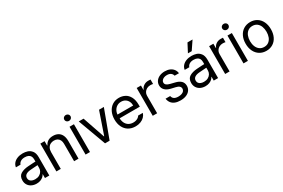

<svg xmlns="http://www.w3.org/2000/svg" viewBox="106 -1960 4675 3170"><g transform="rotate(-30 2444.0 -375.5)"><path d="M306.6 -240.2 251 -236.3Q191.4 -232.4 158.7 -210.4Q126 -188.5 126 -146.5Q126 -119.1 140.1 -100.6Q154.3 -82 179.7 -72.3Q205.1 -62.5 237.3 -62.5Q283.2 -62.5 316.4 -80.6Q349.6 -98.6 367.2 -128.4Q384.8 -158.2 384.8 -192.4V-357.4Q384.8 -391.6 371.6 -415.5Q358.4 -439.5 331.5 -451.7Q304.7 -463.9 264.6 -463.9Q216.8 -463.9 186 -444.3Q155.3 -424.8 145.5 -392.6H57.6Q63.5 -435.5 91.3 -468.3Q119.1 -501 165 -519Q210.9 -537.1 268.6 -537.1Q314.5 -537.1 358.4 -523.4Q402.3 -509.8 435.1 -468.3Q467.8 -426.8 467.8 -349.6V0H384.8V-72.3H380.9Q371.1 -51.8 351.1 -32.7Q331.1 -13.7 298.3 -0.5Q265.6 12.7 222.7 12.7Q171.9 12.7 130.9 -6.8Q89.8 -26.4 65.9 -63.5Q42 -100.6 42 -150.4Q42 -233.4 98.6 -267.1Q155.3 -300.8 241.2 -306.6Q251 -307.6 335 -312.5L390.6 -314.5L391.6 -246.1Q382.8 -246.1 306.6 -240.2Z M686.5 0H602.5V-530.3H683.6V-447.3H690.4Q710.9 -490.2 749 -513.7Q787.1 -537.1 845.7 -537.1Q900.4 -537.1 940.4 -515.1Q980.5 -493.2 1002.4 -448.2Q1024.4 -403.3 1024.4 -336.9V0H940.4V-331.1Q940.4 -372.1 926.3 -401.4Q912.1 -430.7 885.3 -446.3Q858.4 -461.9 820.3 -461.9Q781.2 -461.9 751 -445.3Q720.7 -428.7 703.6 -396Q686.5 -363.3 686.5 -318.4Z M1159.2 -530.3H1243.2V0H1159.2ZM1142.6 -673.8Q1142.6 -689.5 1150.4 -702.1Q1158.2 -714.8 1171.9 -722.2Q1185.5 -729.5 1201.2 -729.5Q1217.8 -729.5 1231.4 -722.2Q1245.1 -714.8 1252.9 -702.1Q1260.7 -689.5 1260.7 -673.8Q1260.7 -659.2 1252.9 -646Q1245.1 -632.8 1231.4 -625.5Q1217.8 -618.2 1201.2 -618.2Q1185.5 -618.2 1171.9 -625.5Q1158.2 -632.8 1150.4 -646Q1142.6 -659.2 1142.6 -673.8Z M1617.2 0H1530.3L1335 -530.3H1426.8L1571.3 -109.4H1577.1L1721.7 -530.3H1813.5Z M1861.3 -260.7Q1861.3 -341.8 1891.6 -404.8Q1921.9 -467.8 1976.1 -502.4Q2030.3 -537.1 2101.6 -537.1Q2162.1 -537.1 2213.9 -510.7Q2265.6 -484.4 2297.9 -424.8Q2330.1 -365.2 2330.1 -272.5V-237.3H1919.9V-308.6H2245.1Q2245.1 -353.5 2227.5 -388.2Q2210 -422.9 2177.2 -442.9Q2144.5 -462.9 2101.6 -462.9Q2054.7 -462.9 2019.5 -439.9Q1984.4 -417 1964.8 -378.4Q1945.3 -339.8 1945.3 -295.9V-248Q1945.3 -189.5 1965.8 -147.9Q1986.3 -106.4 2023.4 -85Q2060.5 -63.5 2109.4 -63.5Q2139.6 -63.5 2164.1 -71.8Q2188.5 -80.1 2205.6 -93.3Q2222.7 -106.4 2232.4 -124H2322.3Q2309.6 -84 2280.3 -53.7Q2251 -23.4 2207 -6.3Q2163.1 10.7 2109.4 10.7Q2034.2 10.7 1978 -22.9Q1921.9 -56.6 1891.6 -118.2Q1861.3 -179.7 1861.3 -260.7Z M2439.5 -530.3H2520.5V-449.2H2526.4Q2541 -490.2 2578.6 -514.6Q2616.2 -539.1 2663.1 -539.1Q2687.5 -539.1 2707 -537.1V-452.1Q2702.1 -454.1 2686.5 -456.1Q2670.9 -458 2656.2 -458Q2619.1 -458 2588.9 -441.9Q2558.6 -425.8 2541 -397.5Q2523.4 -369.1 2523.4 -334V0H2439.5Z M2976.6 -465.8Q2944.3 -465.8 2918.9 -455.6Q2893.6 -445.3 2878.9 -426.8Q2864.3 -408.2 2864.3 -385.7Q2864.3 -359.4 2886.7 -340.8Q2909.2 -322.3 2955.1 -311.5L3034.2 -292Q3105.5 -275.4 3140.6 -239.7Q3175.8 -204.1 3175.8 -148.4Q3175.8 -102.5 3151.4 -66.4Q3127 -30.3 3080.1 -9.8Q3033.2 10.7 2967.8 10.7Q2908.2 10.7 2865.2 -6.3Q2822.3 -23.4 2796.4 -57.1Q2770.5 -90.8 2763.7 -138.7H2851.6Q2859.4 -100.6 2887.7 -81.5Q2916 -62.5 2965.8 -62.5Q3002.9 -62.5 3030.8 -72.3Q3058.6 -82 3073.7 -100.6Q3088.9 -119.1 3088.9 -143.6Q3088.9 -171.9 3067.9 -190.9Q3046.9 -210 3002 -219.7L2921.9 -238.3Q2852.5 -254.9 2816.4 -291.5Q2780.3 -328.1 2780.3 -380.9Q2780.3 -425.8 2805.2 -461.4Q2830.1 -497.1 2874.5 -517.1Q2918.9 -537.1 2976.6 -537.1Q3030.3 -537.1 3071.3 -519Q3112.3 -501 3136.7 -468.3Q3161.1 -435.5 3166 -392.6H3084Q3075.2 -427.7 3048.3 -446.8Q3021.5 -465.8 2976.6 -465.8Z M3524.4 -240.2 3468.8 -236.3Q3409.2 -232.4 3376.5 -210.4Q3343.8 -188.5 3343.8 -146.5Q3343.8 -119.1 3357.9 -100.6Q3372.1 -82 3397.5 -72.3Q3422.9 -62.5 3455.1 -62.5Q3501 -62.5 3534.2 -80.6Q3567.4 -98.6 3585 -128.4Q3602.5 -158.2 3602.5 -192.4V-357.4Q3602.5 -391.6 3589.4 -415.5Q3576.2 -439.5 3549.3 -451.7Q3522.5 -463.9 3482.4 -463.9Q3434.6 -463.9 3403.8 -444.3Q3373 -424.8 3363.3 -392.6H3275.4Q3281.2 -435.5 3309.1 -468.3Q3336.9 -501 3382.8 -519Q3428.7 -537.1 3486.3 -537.1Q3532.2 -537.1 3576.2 -523.4Q3620.1 -509.8 3652.8 -468.3Q3685.5 -426.8 3685.5 -349.6V0H3602.5V-72.3H3598.6Q3588.9 -51.8 3568.8 -32.7Q3548.8 -13.7 3516.1 -0.5Q3483.4 12.7 3440.4 12.7Q3389.6 12.7 3348.6 -6.8Q3307.6 -26.4 3283.7 -63.5Q3259.8 -100.6 3259.8 -150.4Q3259.8 -233.4 3316.4 -267.1Q3373 -300.8 3459 -306.6Q3468.8 -307.6 3552.7 -312.5L3608.4 -314.5L3609.4 -246.1Q3600.6 -246.1 3524.4 -240.2ZM3542 -762.7H3638.7L3530.3 -602.5H3458Z M3820.3 -530.3H3901.4V-449.2H3907.2Q3921.9 -490.2 3959.5 -514.6Q3997.1 -539.1 4043.9 -539.1Q4068.4 -539.1 4087.9 -537.1V-452.1Q4083 -454.1 4067.4 -456.1Q4051.8 -458 4037.1 -458Q4000 -458 3969.7 -441.9Q3939.5 -425.8 3921.9 -397.5Q3904.3 -369.1 3904.3 -334V0H3820.3Z M4169.9 -530.3H4253.9V0H4169.9ZM4153.3 -673.8Q4153.3 -689.5 4161.1 -702.1Q4168.9 -714.8 4182.6 -722.2Q4196.3 -729.5 4211.9 -729.5Q4228.5 -729.5 4242.2 -722.2Q4255.9 -714.8 4263.7 -702.1Q4271.5 -689.5 4271.5 -673.8Q4271.5 -659.2 4263.7 -646Q4255.9 -632.8 4242.2 -625.5Q4228.5 -618.2 4211.9 -618.2Q4196.3 -618.2 4182.6 -625.5Q4168.9 -632.8 4161.1 -646Q4153.3 -659.2 4153.3 -673.8Z M4362.3 -262.7Q4362.3 -344.7 4392.6 -406.7Q4422.9 -468.8 4478 -502.9Q4533.2 -537.1 4604.5 -537.1Q4675.8 -537.1 4730.5 -502.9Q4785.2 -468.8 4814.9 -406.7Q4844.7 -344.7 4844.7 -262.7Q4844.7 -181.6 4814.9 -119.6Q4785.2 -57.6 4730.5 -23.4Q4675.8 10.7 4604.5 10.7Q4533.2 10.7 4478 -23.4Q4422.9 -57.6 4392.6 -119.6Q4362.3 -181.6 4362.3 -262.7ZM4760.7 -262.7Q4760.7 -317.4 4743.7 -362.8Q4726.6 -408.2 4691.4 -435.5Q4656.2 -462.9 4604.5 -462.9Q4552.7 -462.9 4517.1 -435.5Q4481.4 -408.2 4463.9 -362.8Q4446.3 -317.4 4446.3 -262.7Q4446.3 -208 4463.9 -163.1Q4481.4 -118.2 4517.1 -90.8Q4552.7 -63.5 4604.5 -63.5Q4656.2 -63.5 4691.4 -90.8Q4726.6 -118.2 4743.7 -163.1Q4760.7 -208 4760.7 -262.7Z"/></g></svg>

Font: Pretendard GOV Variable
Style: Regular
Weight: 400
Designer: Base glyphs from Inter by Rasmus Andersson; Hangul glyphs from Noto Sans CJK(Source Han Sans) by Jang Soo-young and Kang
Foundry: Kil Hyung-jin
Version: Version 1.307;Glyphs 3.2 (3192)